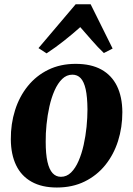

<svg xmlns="http://www.w3.org/2000/svg" viewBox="-20 -844 608 878"><path d="M326 -552Q396.5 -552 443.5 -526Q490.5 -500 514.8 -450.8Q539 -401.5 539.5 -331.5Q539.5 -261.5 519.8 -199.2Q500 -137 461.5 -89.2Q423 -41.5 367.2 -14Q311.5 13.5 240 13.5Q171.5 13.5 124.5 -12.8Q77.5 -39 53.8 -88.2Q30 -137.5 29.5 -206.5Q29 -277.5 48.8 -340Q68.5 -402.5 107 -450.2Q145.5 -498 200.8 -525Q256 -552 326 -552ZM311 -502.5Q284.5 -502.5 264.2 -482.8Q244 -463 229.5 -430.2Q215 -397.5 206 -357.2Q197 -317 192.8 -275Q188.5 -233 189 -195.5Q189 -139.5 197 -104.2Q205 -69 220.5 -52.2Q236 -35.5 258.5 -35.5Q285 -35.5 305 -55.2Q325 -75 339.2 -107.8Q353.5 -140.5 362.5 -181Q371.5 -221.5 375.8 -263.8Q380 -306 380 -344Q379.5 -401 371.8 -435.8Q364 -470.5 349 -486.5Q334 -502.5 311 -502.5ZM193 -600 156 -624 326 -824.5H394.5L495 -622L455 -601.5Q427.5 -627.5 400.5 -658.8Q373.5 -690 347 -720Q312.5 -689 273 -657.8Q233.5 -626.5 193 -600Z"/></svg>

Font: Merriweather 60pt ExtraBold
Style: Italic
Weight: 800
Italic angle: -7.8°
Version: Version 2.101